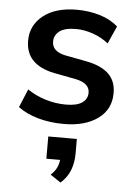

<svg xmlns="http://www.w3.org/2000/svg" viewBox="-55 -557 612 877"><g transform="rotate(5 250.5 -118.5)"><path d="M248 10Q183 10 128.5 -5.5Q74 -21 37 -49L72 -133Q110 -107 156 -93Q202 -79 249 -79Q299 -79 323.5 -96Q348 -113 348 -142Q348 -186 283 -199L183 -218Q52 -245 52 -355Q52 -426 108.5 -470.5Q165 -515 262 -515Q318 -515 367.5 -500Q417 -485 451 -455L415 -374Q384 -399 344 -413Q304 -427 266 -427Q214 -427 190 -408.5Q166 -390 166 -361Q166 -316 226 -303L326 -284Q393 -271 427.5 -238.5Q462 -206 462 -150Q462 -75 403 -32.5Q344 10 248 10ZM256 278 208 246Q227 228 235 211Q243 194 245 175H182V73H313V140Q313 181 300 215.5Q287 250 256 278Z"/></g></svg>

Font: MulishBold
Style: Bold
Weight: 700
Designer: Vernon Adams
Foundry: Vernon Adams
Version: Version 3.602; ttfautohint (v1.8.3)